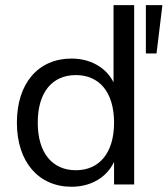

<svg xmlns="http://www.w3.org/2000/svg" viewBox="-20 -711 646 740"><path d="M255.9 8.8C342.2 8.8 408.8 -39.2 429.4 -113.7H419.6V0H497.1V-691.2H417.6V-365.7H428.4C407.8 -438.2 341.2 -485.3 255.9 -485.3C127.5 -485.3 45.1 -390.2 45.1 -238.2C45.1 -87.3 128.4 8.8 255.9 8.8ZM272.5 -54.9C182.4 -54.9 125.5 -120.6 125.5 -238.2C125.5 -356.9 182.4 -421.6 272.5 -421.6C361.8 -421.6 419.6 -356.9 419.6 -238.2C419.6 -120.6 361.8 -54.9 272.5 -54.9ZM542.2 -504.9H583.3L605.9 -691.2H542.2Z"/></svg>

Font: LL Pando Sans
Style: Regular
Weight: 400
Designer: Joshua Smith
Foundry: Joshua Smith
Version: Version 1.000;Glyphs 3.2.1 (3258)